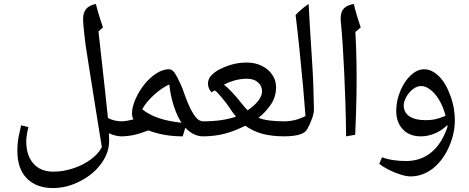

<svg xmlns="http://www.w3.org/2000/svg" viewBox="-20 -826 2376 973"><path d="M249 127Q164 127 116 78Q68 29 68 -61Q68 -81 69.5 -98Q71 -115 75 -136.5Q79 -158 87 -191L124 -182Q113 -136 113 -111Q113 -38 149.5 3Q186 44 251 44Q299 44 350 27.5Q401 11 440 -18Q480 -47 496 -81L470 -242Q450 -370 435.5 -458.5Q421 -547 414 -596Q411 -621 408.5 -642Q406 -663 404.5 -679.5Q403 -696 402 -708Q401 -720 401 -728Q401 -762 416.5 -780.5Q432 -799 466 -806Q471 -784 481 -751Q491 -718 502 -687L479 -667Q501 -470 513 -361Q525 -252 527 -228Q559 -211 600 -211Q608 -211 608 -203V-143Q608 -135 600 -135Q582 -135 565 -139Q548 -143 532 -151L533 -118Q535 -57 495.5 -0.5Q456 56 388 91Q354 109 319.5 118Q285 127 249 127Z M906 -135Q858 -135 815 -142.5Q772 -150 732 -165Q684 -147 653.5 -141Q623 -135 591 -135Q583 -135 583 -143V-203Q583 -211 591 -211Q608 -211 624 -214Q640 -217 656 -221Q652 -229 650.5 -236.5Q649 -244 649 -252Q649 -280 663 -315Q677 -350 700.5 -383.5Q724 -417 753 -440Q797 -475 836 -475Q853 -475 866 -455.5Q879 -436 892 -406Q899 -392 905 -376Q911 -360 917 -343Q929 -309 943 -280Q957 -251 973 -231Q990 -211 1010 -211Q1021 -211 1021 -201V-146Q1021 -135 1010 -135Q960 -135 919 -179ZM900 -204Q878 -236 861 -288Q844 -340 838 -398Q813 -387 785 -365.5Q757 -344 734.5 -319Q712 -294 701 -272Q734 -245 783.5 -228Q833 -211 900 -204Z M1005 -135Q996 -135 996 -144V-202Q996 -211 1005 -211Q1057 -211 1099.5 -217Q1142 -223 1176 -235L1158 -258Q1139 -287 1124.5 -306Q1110 -325 1101 -335Q1092 -346 1084 -354.5Q1076 -363 1068 -368L1052 -358Q1034 -378 1034 -402Q1034 -426 1050.5 -443.5Q1067 -461 1092.5 -474.5Q1118 -488 1145 -496Q1185 -509 1230 -509Q1273 -509 1306.5 -492.5Q1340 -476 1359 -448Q1379 -420 1379 -384Q1379 -337 1354.5 -299Q1330 -261 1290 -229Q1311 -220 1345 -215.5Q1379 -211 1425 -211Q1435 -211 1435 -202V-144Q1435 -135 1425 -135Q1357 -135 1309.5 -148Q1262 -161 1223 -189Q1168 -161 1117 -148Q1066 -135 1005 -135ZM1235 -267Q1269 -290 1288.5 -315Q1308 -340 1308 -363Q1308 -391 1287 -409Q1266 -427 1233 -427Q1202 -427 1173 -419.5Q1144 -412 1115 -397Q1133 -383 1157 -357.5Q1181 -332 1211 -294Q1216 -287 1222 -280.5Q1228 -274 1235 -267Z M1417 -135Q1408 -135 1408 -143V-203Q1408 -211 1417 -211Q1477 -211 1528 -238Q1525 -276 1522 -313Q1519 -350 1516 -386Q1507 -480 1498 -571Q1489 -662 1478 -750Q1492 -765 1508.5 -779Q1525 -793 1544 -806Q1547 -752 1551 -681.5Q1555 -611 1561 -523Q1566 -450 1568 -386.5Q1570 -323 1571 -270Q1571 -253 1561 -224.5Q1551 -196 1536 -170Q1527 -153 1497 -144Q1467 -135 1417 -135Z M1734 -135Q1733 -223 1730.5 -303Q1728 -383 1724.5 -456Q1721 -529 1717 -594Q1713 -659 1707 -717Q1705 -744 1710.5 -762Q1716 -780 1731.5 -790.5Q1747 -801 1773 -806Q1777 -787 1786.5 -754.5Q1796 -722 1808 -687L1781 -664Q1785 -590 1786.5 -512Q1788 -434 1786.5 -344Q1785 -254 1780 -143Z M2061 68Q2040 68 2009.5 58.5Q1979 49 1949.5 34Q1920 19 1902 4L1916 -29Q1943 -19 1973.5 -14.5Q2004 -10 2038 -10Q2113 -10 2166.5 -54.5Q2220 -99 2248 -184L2247 -192Q2218 -164 2183 -149.5Q2148 -135 2113 -135Q2055 -135 2021.5 -170.5Q1988 -206 1988 -264Q1988 -315 2008.5 -364.5Q2029 -414 2062 -445Q2095 -475 2129 -475Q2168 -475 2203.5 -440.5Q2239 -406 2262 -342Q2274 -310 2279.5 -278.5Q2285 -247 2285 -216Q2285 -169 2270.5 -122Q2256 -75 2230.5 -35.5Q2205 4 2171 30Q2119 68 2061 68ZM2137 -217Q2162 -217 2182.5 -221Q2203 -225 2238 -239Q2226 -286 2204 -322Q2182 -358 2156 -375Q2135 -390 2114 -390Q2093 -390 2073 -374.5Q2053 -359 2039 -335Q2026 -311 2026 -292Q2026 -256 2055 -236.5Q2084 -217 2137 -217Z"/></svg>

Font: Noto Naskh Arabic UI
Style: Regular
Weight: 400
Designer: Monotype Design Team, David Williams, Mohamad Dakak and Nizar Qandah
Foundry: Monotype Imaging Inc.
Version: Version 2.014